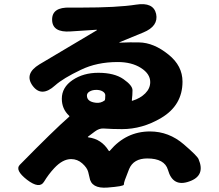

<svg xmlns="http://www.w3.org/2000/svg" viewBox="-20 -823 1040 910"><path d="M108 29Q49 -17 74 -42Q237 -208 307 -269Q311 -272 307 -275Q273 -307 273 -355Q273 -409 324 -443.5Q375 -478 446 -478Q522 -478 565 -448Q608 -418 608 -395.5Q608 -373 605 -349Q604 -344 609 -346Q645 -357 668.5 -380.5Q692 -404 692 -434Q692 -473 648 -501Q604 -529 538 -529Q439 -529 363 -492Q279 -452 241 -418Q177 -360 135 -416Q93 -473 167 -518L438 -679Q442 -682 437 -682L314 -674Q228 -668 227 -729Q226 -790 312 -787Q322 -787 363 -787Q536 -787 625 -801Q707 -814 720 -757Q732 -699 659 -669L547 -623Q542 -621 547 -621H553Q596 -623 639 -622Q709 -621 779 -564Q845 -511 845 -436Q845 -324 744 -264Q655 -211 558 -211Q514 -211 470 -214Q450 -215 430 -200L398 -176Q394 -173 399 -172Q461 -164 495 -109Q498 -105 501 -109Q578 -200 691 -200Q780 -200 851 -139Q915 -84 921 -69Q955 10 877 37Q799 65 776 -18Q760 -72 678 -72Q613 -72 592 -22Q577 16 572 30Q567 44 567 52Q567 60 489 66Q412 72 404 17Q403 12 398 -8Q393 -28 370 -48.5Q347 -69 317 -69Q277 -69 237 -26Q210 3 188.5 38.5Q167 74 108 29ZM434 -336Q457 -333 476 -347Q479 -350 479 -371Q479 -382 467 -389.5Q455 -397 436.5 -397Q418 -397 405 -389.5Q392 -382 392 -370Q392 -341 434 -336Z"/></svg>

Font: Resource Han Rounded KR Heavy
Style: Regular
Weight: 900
Designer: Cyano Hao (round all glyphs); Ryoko NISHIZUKA 西塚涼子 (kana, bopomofo & ideographs); Paul D. Hunt (Latin, Greek & Cyrillic)
Foundry: Cyano Hao
Version: 0.990